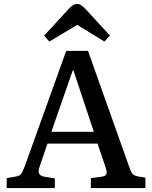

<svg xmlns="http://www.w3.org/2000/svg" viewBox="-20 -960 776 980"><path d="M231.9 -748 205.1 -777.8 331.1 -915Q353 -939.9 374 -939.9Q384.8 -939.9 394 -933.8Q403.3 -927.7 419.9 -910.2L541 -778.8L513.2 -748L374 -833ZM14.2 0V-50.8L62 -59.1Q80.1 -62.5 87.9 -72.5Q95.7 -82.5 106.9 -112.8L317.9 -700.2H429.2L638.2 -111.8Q647.9 -83.5 655 -74.2Q662.1 -64.9 681.2 -60.1L722.2 -53.2V0H443.8V-50.8L499 -58.1Q519 -61 523.2 -71.8Q527.3 -82.5 518.1 -107.9L478 -227.1H222.2L183.1 -111.8Q173.8 -86.9 179.2 -74.7Q184.6 -62.5 206.1 -58.1L259.8 -49.8V0ZM242.2 -287.1H459L355 -600.1H351.1Z"/></svg>

Font: Literata Book Medium
Style: Regular
Weight: 500
Designer: Latin by Veronika Burian and Jose Scaglione. Greek by Irene Vlachou. Cyrillic by Vera Evstafieva
Foundry: TypeTogether
Version: Version 2.003;PS 002.003;hotconv 1.0.88;makeotf.lib2.5.64775